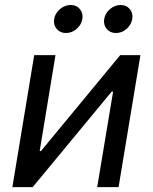

<svg xmlns="http://www.w3.org/2000/svg" viewBox="-20 -769 628 789"><path d="M467.3 0H379.4L444.8 -392.6H439L114.3 0H30.8L120.6 -542.5H208L143.1 -148.4H148.4L474.1 -542.5H557.1ZM456.5 -633.3Q432.6 -633.3 418.5 -650.1Q404.3 -667 408.2 -690.9Q412.1 -714.8 432.1 -731.7Q452.1 -748.5 475.6 -748.5Q499.5 -748.5 513.4 -731.7Q527.3 -714.8 523.4 -690.9Q519.5 -667 500 -650.1Q480.5 -633.3 456.5 -633.3ZM251 -633.3Q227.1 -633.3 212.9 -650.1Q198.7 -667 202.6 -690.9Q206.5 -714.8 226.6 -731.7Q246.6 -748.5 270.5 -748.5Q294.4 -748.5 308.3 -731.7Q322.3 -714.8 318.4 -690.9Q314.5 -667 294.7 -650.1Q274.9 -633.3 251 -633.3Z"/></svg>

Font: Inter 16pt
Style: Italic
Weight: 400
Italic angle: -9.3988°
Version: Version 4.001;git-66647c0bb